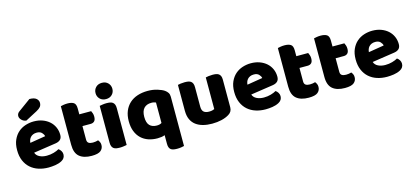

<svg xmlns="http://www.w3.org/2000/svg" viewBox="-71 -1308 4434 2051"><g transform="rotate(-15 2146.5 -283.0)"><path d="M309 16Q250 16 199.5 -0.5Q149 -17 111.5 -50Q74 -83 52.5 -133Q31 -183 31 -250Q31 -316 52.5 -363.5Q74 -411 109 -441.5Q144 -472 189 -486.5Q234 -501 281 -501Q334 -501 377.5 -485Q421 -469 452.5 -441Q484 -413 501.5 -374Q519 -335 519 -289Q519 -255 500 -237Q481 -219 447 -214L200 -177Q211 -144 245 -127.5Q279 -111 323 -111Q364 -111 400.5 -121.5Q437 -132 460 -146Q476 -136 487 -118Q498 -100 498 -80Q498 -35 456 -13Q424 4 384 10Q344 16 309 16ZM281 -377Q257 -377 239.5 -369Q222 -361 211 -348.5Q200 -336 194.5 -320.5Q189 -305 188 -289L359 -317Q356 -337 337 -357Q318 -377 281 -377ZM299 -744Q351 -744 374.5 -724Q398 -704 398 -676Q398 -650 384 -632.5Q370 -615 338 -598L209 -530Q179 -533 158 -554Q137 -575 137 -599Q137 -611 143 -623Q149 -635 163 -645Z M772 -167Q772 -141 788.5 -130Q805 -119 835 -119Q850 -119 866 -121.5Q882 -124 894 -128Q903 -117 909.5 -103.5Q916 -90 916 -71Q916 -33 887.5 -9Q859 15 787 15Q699 15 651.5 -25Q604 -65 604 -155V-583Q615 -586 635.5 -589.5Q656 -593 679 -593Q723 -593 747.5 -577.5Q772 -562 772 -512V-448H903Q909 -437 914.5 -420.5Q920 -404 920 -384Q920 -349 904.5 -333.5Q889 -318 863 -318H772Z M998 -621Q998 -659 1023.5 -685Q1049 -711 1091 -711Q1133 -711 1158.5 -685Q1184 -659 1184 -621Q1184 -583 1158.5 -557Q1133 -531 1091 -531Q1049 -531 1023.5 -557Q998 -583 998 -621ZM1176 -1Q1165 1 1143.5 4.5Q1122 8 1100 8Q1078 8 1060.5 5Q1043 2 1031 -7Q1019 -16 1012.5 -31.5Q1006 -47 1006 -72V-479Q1017 -481 1038.5 -484.5Q1060 -488 1082 -488Q1104 -488 1121.5 -485Q1139 -482 1151 -473Q1163 -464 1169.5 -448.5Q1176 -433 1176 -408Z M1514 16Q1461 16 1415 0.5Q1369 -15 1335 -47Q1301 -79 1282 -127Q1263 -175 1263 -240Q1263 -303 1283 -351.5Q1303 -400 1339.5 -433.5Q1376 -467 1427.5 -484Q1479 -501 1542 -501Q1598 -501 1647 -486Q1696 -471 1722 -453Q1742 -439 1753.5 -421Q1765 -403 1765 -376V168Q1755 171 1733 174.5Q1711 178 1688 178Q1666 178 1648.5 175Q1631 172 1619 163Q1607 154 1601 138.5Q1595 123 1595 98V3Q1578 10 1557 13Q1536 16 1514 16ZM1596 -358Q1587 -362 1575 -365Q1563 -368 1547 -368Q1493 -368 1464 -336.5Q1435 -305 1435 -242Q1435 -176 1463 -147Q1491 -118 1542 -118Q1576 -118 1596 -132Z M1871 -479Q1881 -482 1902.5 -485Q1924 -488 1947 -488Q1969 -488 1986.5 -485Q2004 -482 2016 -473Q2028 -464 2034.5 -448.5Q2041 -433 2041 -408V-193Q2041 -152 2061 -134.5Q2081 -117 2119 -117Q2142 -117 2156.5 -121Q2171 -125 2179 -129V-479Q2189 -482 2210.5 -485Q2232 -488 2255 -488Q2277 -488 2294.5 -485Q2312 -482 2324 -473Q2336 -464 2342.5 -448.5Q2349 -433 2349 -408V-104Q2349 -54 2307 -29Q2272 -7 2223.5 4.5Q2175 16 2118 16Q2064 16 2018.5 4Q1973 -8 1940 -33Q1907 -58 1889 -97.5Q1871 -137 1871 -193Z M2710 16Q2651 16 2600.5 -0.5Q2550 -17 2512.5 -50Q2475 -83 2453.5 -133Q2432 -183 2432 -250Q2432 -316 2453.5 -363.5Q2475 -411 2510 -441.5Q2545 -472 2590 -486.5Q2635 -501 2682 -501Q2735 -501 2778.5 -485Q2822 -469 2853.5 -441Q2885 -413 2902.5 -374Q2920 -335 2920 -289Q2920 -255 2901 -237Q2882 -219 2848 -214L2601 -177Q2612 -144 2646 -127.5Q2680 -111 2724 -111Q2765 -111 2801.5 -121.5Q2838 -132 2861 -146Q2877 -136 2888 -118Q2899 -100 2899 -80Q2899 -35 2857 -13Q2825 4 2785 10Q2745 16 2710 16ZM2682 -377Q2658 -377 2640.5 -369Q2623 -361 2612 -348.5Q2601 -336 2595.5 -320.5Q2590 -305 2589 -289L2760 -317Q2757 -337 2738 -357Q2719 -377 2682 -377Z M3172 -167Q3172 -141 3188.5 -130Q3205 -119 3235 -119Q3250 -119 3266 -121.5Q3282 -124 3294 -128Q3303 -117 3309.5 -103.5Q3316 -90 3316 -71Q3316 -33 3287.5 -9Q3259 15 3187 15Q3099 15 3051.5 -25Q3004 -65 3004 -155V-583Q3015 -586 3035.5 -589.5Q3056 -593 3079 -593Q3123 -593 3147.5 -577.5Q3172 -562 3172 -512V-448H3303Q3309 -437 3314.5 -420.5Q3320 -404 3320 -384Q3320 -349 3304.5 -333.5Q3289 -318 3263 -318H3172Z M3572 -167Q3572 -141 3588.5 -130Q3605 -119 3635 -119Q3650 -119 3666 -121.5Q3682 -124 3694 -128Q3703 -117 3709.5 -103.5Q3716 -90 3716 -71Q3716 -33 3687.5 -9Q3659 15 3587 15Q3499 15 3451.5 -25Q3404 -65 3404 -155V-583Q3415 -586 3435.5 -589.5Q3456 -593 3479 -593Q3523 -593 3547.5 -577.5Q3572 -562 3572 -512V-448H3703Q3709 -437 3714.5 -420.5Q3720 -404 3720 -384Q3720 -349 3704.5 -333.5Q3689 -318 3663 -318H3572Z M4053 16Q3994 16 3943.5 -0.5Q3893 -17 3855.5 -50Q3818 -83 3796.5 -133Q3775 -183 3775 -250Q3775 -316 3796.5 -363.5Q3818 -411 3853 -441.5Q3888 -472 3933 -486.5Q3978 -501 4025 -501Q4078 -501 4121.5 -485Q4165 -469 4196.5 -441Q4228 -413 4245.5 -374Q4263 -335 4263 -289Q4263 -255 4244 -237Q4225 -219 4191 -214L3944 -177Q3955 -144 3989 -127.5Q4023 -111 4067 -111Q4108 -111 4144.5 -121.5Q4181 -132 4204 -146Q4220 -136 4231 -118Q4242 -100 4242 -80Q4242 -35 4200 -13Q4168 4 4128 10Q4088 16 4053 16ZM4025 -377Q4001 -377 3983.5 -369Q3966 -361 3955 -348.5Q3944 -336 3938.5 -320.5Q3933 -305 3932 -289L4103 -317Q4100 -337 4081 -357Q4062 -377 4025 -377Z"/></g></svg>

Font: Baloo Thambi
Style: Regular
Weight: 400
Designer: Aadarsh Rajan and Ek Type
Foundry: Ek Type
Version: Version 1.443;PS 1.000;hotconv 16.6.51;makeotf.lib2.5.65220;